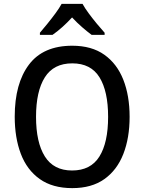

<svg xmlns="http://www.w3.org/2000/svg" viewBox="-20 -1054 744 991"><path d="M649 -451Q649 -342 616.5 -259Q584 -176 518.5 -129.5Q453 -83 353 -83Q251 -83 185 -130Q119 -177 87.5 -260Q56 -343 56 -452Q56 -623 129.5 -720.5Q203 -818 353 -818Q453 -818 518.5 -771.5Q584 -725 616.5 -642.5Q649 -560 649 -451ZM166 -451Q166 -319 211.5 -246.5Q257 -174 352 -174Q448 -174 493 -246Q538 -318 538 -451Q538 -583 493.5 -655Q449 -727 353 -727Q257 -727 211.5 -655Q166 -583 166 -451ZM406 -1034Q418 -1012 438 -985Q458 -958 479.5 -932Q501 -906 520 -885V-874H453Q430 -891 403.5 -914Q377 -937 352 -964Q300 -908 251 -874H186V-885Q204 -906 225.5 -932.5Q247 -959 266.5 -985.5Q286 -1012 298 -1034Z"/></svg>

Font: Noto Sans Telugu UI SemiCondensed Medium
Style: Regular
Weight: 500
Width: 4
Designer: Jelle Bosma - Monotype Design Team
Foundry: Monotype Imaging Inc.
Version: Version 2.005; ttfautohint (v1.8.4.7-5d5b)